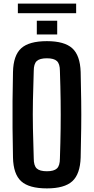

<svg xmlns="http://www.w3.org/2000/svg" viewBox="-20 -1036 520 1064"><path d="M240 8Q141 8 97.5 -31.5Q54 -71 52 -163Q50 -251 49.5 -326.5Q49 -402 49.5 -476.5Q50 -551 52 -637Q54 -729 97.5 -768.5Q141 -808 240 -808Q337 -808 380.5 -768.5Q424 -729 427 -637Q429 -550 430 -475.5Q431 -401 430 -326Q429 -251 427 -163Q424 -71 380.5 -31.5Q337 8 240 8ZM240 -87Q279 -87 295.5 -102.5Q312 -118 312 -158Q315 -246 316 -323Q317 -400 316 -477Q315 -554 312 -643Q312 -682 295.5 -697.5Q279 -713 240 -713Q200 -713 183.5 -697.5Q167 -682 167 -643Q164 -555 162.5 -478.5Q161 -402 162.5 -324.5Q164 -247 167 -158Q167 -118 183.5 -102.5Q200 -87 240 -87ZM184 -845V-921H297V-845ZM79 -963V-1016H402V-963Z"/></svg>

Font: Big Shoulders Text
Style: Bold
Weight: 700
Designer: Patric King
Foundry: XO Type Co
Version: Version 1.000; ttfautohint (v1.8.2)